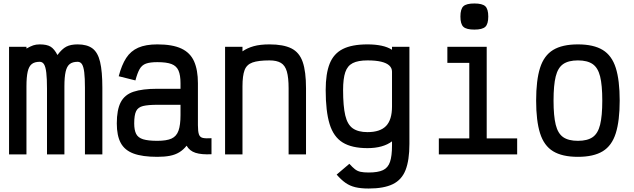

<svg xmlns="http://www.w3.org/2000/svg" viewBox="-20 -887 3640 1103"><path d="M32 0V-618H132V-608Q155 -621 171 -626.5Q187 -632 208 -632Q249 -632 270.5 -619Q292 -606 310 -571Q336 -606 361 -619Q386 -632 426 -632Q480 -632 511 -609Q542 -586 555 -531.5Q568 -477 568 -383V0H468V-383Q468 -439 464 -471.5Q460 -504 451 -518Q442 -532 426 -532Q397 -532 380.5 -519Q364 -506 357 -475Q350 -444 350 -391V0H250V-377Q250 -435 246 -469Q242 -503 233 -517.5Q224 -532 208 -532Q179 -532 162.5 -519Q146 -506 139 -475Q132 -444 132 -391V0Z M884 14Q798 14 747 -5Q696 -24 673.5 -66Q651 -108 651 -178Q651 -256 673.5 -299.5Q696 -343 747 -360Q798 -377 884 -377H1017V-409Q1017 -455 1005.5 -481.5Q994 -508 965.5 -519Q937 -530 884 -530Q842 -530 818.5 -521.5Q795 -513 782 -490Q769 -467 758 -425L662 -449Q679 -514 705 -554Q731 -594 774 -613Q817 -632 884 -632Q971 -632 1022 -608Q1073 -584 1095 -534.5Q1117 -485 1117 -409V-168Q1117 -131 1123 -114.5Q1129 -98 1146 -94.5Q1163 -91 1195 -93V-1Q1138 2 1103.5 -9Q1069 -20 1052 -50Q1034 -27 1010.5 -12.5Q987 2 956 8Q925 14 884 14ZM884 -78Q937 -78 965.5 -91Q994 -104 1005.5 -136.5Q1017 -169 1017 -226V-285H884Q831 -285 802 -278Q773 -271 762 -248.5Q751 -226 751 -178Q751 -140 762 -118Q773 -96 802 -87Q831 -78 884 -78Z M1273 0V-618H1373V-592Q1400 -611 1437 -621.5Q1474 -632 1528 -632Q1608 -632 1654 -609Q1700 -586 1719 -531Q1738 -476 1738 -380V0H1638V-380Q1638 -441 1628 -476Q1618 -511 1594 -525.5Q1570 -540 1528 -540Q1464 -540 1430.5 -528Q1397 -516 1385 -484Q1373 -452 1373 -391V0Z M2098 196Q2053 196 2021.5 188.5Q1990 181 1965 163.5Q1940 146 1914 116L1987 54Q2005 74 2019 85Q2033 96 2051 100Q2069 104 2098 104Q2151 104 2180 90.5Q2209 77 2220.5 43Q2232 9 2232 -51V-75Q2207 -56 2171.5 -46Q2136 -36 2091 -36Q2001 -36 1948.5 -68.5Q1896 -101 1873.5 -174.5Q1851 -248 1851 -370Q1851 -464 1874 -521.5Q1897 -579 1949.5 -605.5Q2002 -632 2091 -632Q2136 -632 2171.5 -624.5Q2207 -617 2232 -601V-618H2332V-60Q2332 33 2310 89.5Q2288 146 2236.5 171Q2185 196 2098 196ZM2091 -128Q2164 -128 2198 -163.5Q2232 -199 2232 -275V-475Q2232 -496 2216.5 -510.5Q2201 -525 2170 -532.5Q2139 -540 2091 -540Q2037 -540 2006.5 -524.5Q1976 -509 1963.5 -472Q1951 -435 1951 -370Q1951 -277 1963.5 -224Q1976 -171 2007 -149.5Q2038 -128 2091 -128Z M2676 0V-589L2739 -526H2550V-618H2776V0ZM2501 0V-92H2951V0ZM2705 -717Q2659 -717 2642 -733Q2625 -749 2625 -792Q2625 -835 2642 -851Q2659 -867 2705 -867Q2751 -867 2768 -851Q2785 -835 2785 -792Q2785 -749 2768 -733Q2751 -717 2705 -717Z M3300 14Q3210 14 3157.5 -18Q3105 -50 3082.5 -121.5Q3060 -193 3060 -309Q3060 -426 3082.5 -497Q3105 -568 3157.5 -600Q3210 -632 3300 -632Q3390 -632 3442.5 -600Q3495 -568 3517.5 -497Q3540 -426 3540 -309Q3540 -193 3517.5 -121.5Q3495 -50 3442.5 -18Q3390 14 3300 14ZM3300 -78Q3354 -78 3384.5 -99Q3415 -120 3427.5 -170.5Q3440 -221 3440 -309Q3440 -398 3427.5 -448Q3415 -498 3384.5 -519Q3354 -540 3300 -540Q3246 -540 3215.5 -519Q3185 -498 3172.5 -448Q3160 -398 3160 -309Q3160 -221 3172.5 -170.5Q3185 -120 3215.5 -99Q3246 -78 3300 -78Z"/></svg>

Font: Victor Mono Thin
Style: Regular
Weight: 100
Monospace: yes
Designer: Rune Bjørnerås
Version: Version 1.561;gftools[0.9.30]